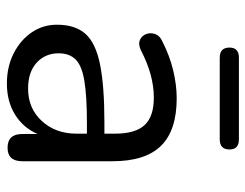

<svg xmlns="http://www.w3.org/2000/svg" viewBox="-100 -622 730 571"><g transform="rotate(90 265.5 -336.0)"><path d="M151 -624Q121 -624 121 -653Q121 -681 151 -681H394Q424 -681 424 -653Q424 -624 394 -624ZM228 9Q178 9 138.5 -11Q99 -31 76 -64.5Q53 -98 53 -140Q53 -194 80 -224.5Q107 -255 171 -268Q235 -281 344 -281H377V-313Q377 -373 351.5 -400.5Q326 -428 270 -428Q202 -428 128 -389Q110 -381 97.5 -387Q85 -393 80.5 -406Q76 -419 81 -432.5Q86 -446 102 -453Q145 -475 188.5 -485.5Q232 -496 272 -496Q367 -496 413 -449.5Q459 -403 459 -305V-37Q459 7 419 7Q378 7 378 -37V-82Q359 -39 320 -15Q281 9 228 9ZM377 -229H346Q266 -229 220.5 -221.5Q175 -214 156.5 -195.5Q138 -177 138 -145Q138 -105 166 -79.5Q194 -54 243 -54Q302 -54 339.5 -95Q377 -136 377 -198Z"/></g></svg>

Font: Chiron GoRound TC N
Style: Regular
Weight: 350
Designer: Ryoko NISHIZUKA 西塚涼子 (kana, bopomofo & ideographs); Paul D. Hunt (Latin, Greek & Cyrillic); Sandoll Communications 산돌커뮤니
Foundry: Adobe
Version: Version 1.000;hotconv 1.1.1;makeotfexe 2.6.0